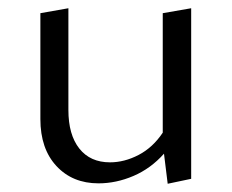

<svg xmlns="http://www.w3.org/2000/svg" viewBox="-20 -440 562 466"><path d="M78 -151V-408L146 -420V-173Q146 -113 172.5 -79.5Q199 -46 247 -46Q282 -46 316.5 -64Q351 -82 375 -118V-408L444 -420V-6L387 6L378 -67Q346 -31 304 -13Q262 5 219 5Q156 5 117 -37Q78 -79 78 -151Z"/></svg>

Font: LXGW Bright TC
Style: Regular
Weight: 400
Designer: Christian Thalmann (Catharsis Fonts)
Foundry: LXGW / Christian Thalmann (Catharsis Fonts) / Fontworks Inc.
Version: Version 5.501